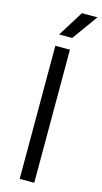

<svg xmlns="http://www.w3.org/2000/svg" viewBox="-142 -989 549 1031"><g transform="rotate(15 132.0 -473.0)"><path d="M84.5 0V-740H165.5V0ZM88.5 -804 177 -946H263.5L161 -804Z"/></g></svg>

Font: Encode Sans Condensed Thin
Style: Regular
Weight: 400
Version: Version 3.002